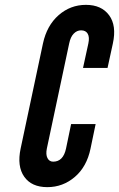

<svg xmlns="http://www.w3.org/2000/svg" viewBox="-20 -763 490 791"><path d="M175 8Q239 8 288.2 -34Q337.5 -76 353 -151L374 -252H273L252 -151Q240.5 -97 199 -97Q183 -97 175.5 -111.8Q168 -126.5 173 -151L265 -584Q270.5 -611 283.8 -624.5Q297 -638 314 -638Q333.5 -638 341.5 -623.8Q349.5 -609.5 344 -584L322 -483H423L445 -584Q461 -657.5 429.5 -700.2Q398 -743 334 -743Q270 -743 221.5 -700.5Q173 -658 157 -584L65 -151Q49.5 -78 79.8 -35Q110 8 175 8Z"/></svg>

Font: League Gothic
Style: Italic
Weight: 400
Designer: The League of Moveable Type
Version: Version 1.600; ttfautohint (v1.8.3)